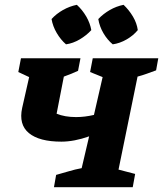

<svg xmlns="http://www.w3.org/2000/svg" viewBox="-20 -777 677 797"><path d="M204 0 213 -51Q239 -58 265.5 -66Q292 -74 319 -79L350 -211Q319 -200 290 -194.5Q261 -189 235 -189Q143 -189 100 -224.5Q57 -260 72 -329L101 -457L56 -478L67 -535H314L304 -483Q289 -476 276.5 -471Q264 -466 245 -459L215 -305Q249 -291 296 -291Q332 -291 370 -300L406 -457L354 -478L365 -535H637L628 -485Q609 -478 589.5 -471Q570 -464 551 -459L472 -73L541 -55L531 0ZM299 -757Q322 -736 338 -708.5Q354 -681 359 -652Q339 -630 311 -613.5Q283 -597 254 -593Q232 -612 215.5 -640Q199 -668 194 -698Q214 -720 241.5 -735.5Q269 -751 299 -757ZM493 -757Q516 -735 532 -708Q548 -681 552 -652Q533 -629 505 -613Q477 -597 448 -593Q426 -611 409.5 -639Q393 -667 388 -698Q409 -720 436 -735.5Q463 -751 493 -757Z"/></svg>

Font: Piazzolla SC
Style: Bold Italic
Weight: 700
Italic angle: -11.3°
Designer: Juan Pablo del Peral
Foundry: Huerta Tipografica
Version: Version 1.330